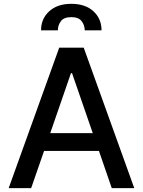

<svg xmlns="http://www.w3.org/2000/svg" viewBox="-20 -974 740 994"><path d="M141.3 0H24.9L286.6 -727.3H413.4L675.1 0H558.6L492.2 -192.5H208.1ZM240.1 -284.8H460.2L353 -595.2H347.3ZM192.5 -817.1Q192.5 -876.8 234.7 -915.5Q277 -954.2 349.4 -954.2Q421.9 -954.2 463.8 -915.5Q505.7 -876.8 505.7 -817.1H418.7Q418.3 -844.5 402.3 -864.9Q386.4 -885.3 349.4 -885.3Q311.1 -885.3 295.3 -864.5Q279.5 -843.8 279.8 -817.1Z"/></svg>

Font: Inter Zeller Medium
Style: Regular
Weight: 500
Designer: Rasmus Andersson; Joe Bland
Foundry: zeller
Version: Version 3.015;git-dec3a8cb1